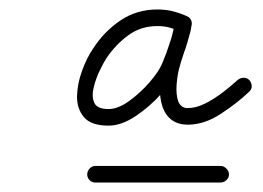

<svg xmlns="http://www.w3.org/2000/svg" viewBox="-20 -539 554 405"><path d="M164 -171Q164 -178 169 -183.5Q174 -189 181 -189Q247 -189 313 -189Q379 -189 445 -189Q452 -189 457.5 -183.5Q463 -178 463 -171Q463 -164 457.5 -159Q452 -154 445 -154Q379 -154 313 -154Q247 -154 181 -154Q174 -154 169 -159Q164 -164 164 -171ZM360 -473Q348 -478 337 -481Q326 -484 312 -484Q277 -484 250.5 -464.5Q224 -445 205 -417Q199 -408 190.5 -390.5Q182 -373 177.5 -354Q173 -335 179 -322Q185 -309 209 -309Q229 -309 252.5 -326Q276 -343 295.5 -365.5Q315 -388 322 -405Q331 -426 338 -447.5Q345 -469 349 -492Q351 -500 357 -503.5Q363 -507 369 -506Q376 -505 380.5 -500Q385 -495 384 -486Q383 -476 380 -466Q380 -466 380 -466.5Q380 -467 380 -467Q380 -467 380 -467Q380 -467 380 -467Q379 -464 378 -460Q377 -456 376 -453Q376 -453 376 -453Q376 -453 376 -453Q376 -453 376 -453Q376 -453 376 -453Q372 -439 367 -424.5Q362 -410 358 -395Q358 -395 358 -395Q358 -395 358 -395Q358 -395 358 -395Q358 -395 358 -395Q354 -380 352.5 -360Q351 -340 356 -325Q362 -311 376 -311Q394 -311 413.5 -321Q433 -331 451 -345Q469 -359 481 -370Q487 -375 494 -375Q501 -375 506 -370Q511 -364 511 -357Q511 -350 505 -345Q481 -322 446 -299Q411 -276 376 -276Q337 -276 323 -313Q316 -334 317.5 -359Q319 -384 325 -404Q325 -404 325 -404Q325 -404 324 -404Q324 -404 324 -404Q324 -404 324 -404Q328 -419 333 -433.5Q338 -448 343 -463Q343 -463 343 -463Q343 -463 343 -463Q343 -463 343 -463Q343 -463 343 -463Q344 -466 344.5 -469Q345 -472 346 -476Q346 -476 346 -476Q346 -476 346 -476Q346 -476 346 -476.5Q346 -477 346 -477Q348 -483 349 -490Q350 -499 356.5 -502.5Q363 -506 369 -505Q376 -504 380.5 -498.5Q385 -493 384 -485Q379 -460 371.5 -437.5Q364 -415 354 -391Q344 -368 320 -341Q296 -314 266 -294Q236 -274 209 -274Q172 -274 157 -292Q142 -310 142.5 -336Q143 -362 153 -389.5Q163 -417 176 -436Q199 -472 233.5 -495.5Q268 -519 312 -519Q329 -519 343.5 -515.5Q358 -512 374 -505Q381 -502 383.5 -495.5Q386 -489 383 -482Q380 -475 373.5 -472.5Q367 -470 360 -473Z"/></svg>

Font: FRB American Cursive Guidelines Arrows
Style: Italic
Weight: 400
Italic angle: -25°
Version: Version 2.0;Modular Font Editor K font №1